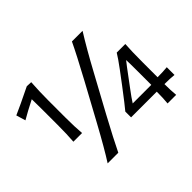

<svg xmlns="http://www.w3.org/2000/svg" viewBox="-143 -971 1228 1228"><g transform="rotate(-45 471.5 -357.0)"><path d="M240.7 -252.9H162.1Q167 -314 167 -399.9V-540Q167 -602.5 166 -633.3Q91.8 -595.7 42 -566.4L22.9 -629.9Q80.6 -654.8 202.1 -714.4L240.7 -712.9Q235.4 -632.3 235.4 -551.8V-399.9Q235.4 -312.5 240.7 -252.9ZM608.9 -712.9H705.1Q644 -615.2 569.3 -477.1L434.6 -229.5Q354 -80.1 315.4 0H219.2Q271 -80.6 352.1 -229.5L486.8 -477.1Q571.3 -633.3 608.9 -712.9ZM921.4 -167.5V-97.7Q883.8 -101.6 834.5 -101.6Q834.5 -45.4 838.9 0H761.2Q765.6 -45.4 765.6 -102.1H533.2V-154.3Q557.6 -182.6 637.2 -287.6L698.7 -369.6Q741.7 -427.2 761.2 -460H838.9Q834.5 -403.3 834.5 -297.4V-163.6Q883.8 -163.6 921.4 -167.5ZM742.2 -348.1 658.2 -235.4Q624 -189.9 603.5 -157.7H771.5V-286.1Q771.5 -351.1 770 -383.8Q746.6 -354.5 742.2 -348.1Z"/></g></svg>

Font: Commissioner Flair
Style: Regular
Weight: 400
Designer: Kostas Bartsokas
Foundry: Kostas Bartsokas
Version: Version 1.000